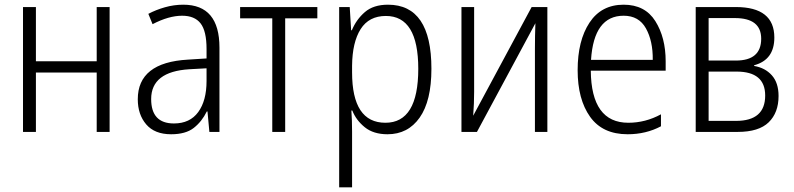

<svg xmlns="http://www.w3.org/2000/svg" viewBox="-20 -562 3384 818"><path d="M133 -532V-301H392V-532H447V0H392V-253H133V0H78V-532Z M860 -271V-217Q860 -133 824.5 -84.5Q789 -36 721 -36Q624 -36 624 -140Q624 -257 787 -267ZM761 -542Q721 -542 682.5 -531Q644 -520 612 -503L630 -459Q699 -495 756 -495Q809 -495 834.5 -462.5Q860 -430 860 -353V-313L781 -308Q567 -296 567 -139Q567 -74 603 -32Q639 10 709 10Q771 10 805.5 -17Q840 -44 861 -87H864L872 0H915V-359Q915 -542 761 -542Z M1332 -484H1195V0H1140V-484H1003V-532H1332Z M1624 -494Q1762 -494 1762 -269Q1762 -39 1622 -39Q1480 -39 1480 -254V-282Q1481 -382 1516.5 -438Q1552 -494 1624 -494ZM1633 -542Q1571 -542 1534.5 -510.5Q1498 -479 1479 -433H1476L1470 -532H1425V236H1480V-1Q1480 -50 1477 -91H1481Q1497 -50 1534 -20Q1571 10 1631 10Q1718 10 1768 -61Q1818 -132 1818 -269Q1818 -542 1633 -542Z M2000 -532H1946V0H2012L2261 -463Q2260 -438 2259.5 -409Q2259 -380 2259 -354V0H2312V-532H2245L1996 -69Q1998 -94 1999 -121Q2000 -148 2000 -171Z M2637 -542Q2542 -542 2491.5 -465.5Q2441 -389 2441 -263Q2441 -139 2494 -64.5Q2547 10 2654 10Q2732 10 2796 -24V-75Q2730 -39 2657 -39Q2499 -39 2497 -261H2816V-301Q2816 -402 2772 -472Q2728 -542 2637 -542ZM2637 -495Q2702 -495 2732 -441Q2762 -387 2761 -307H2498Q2510 -495 2637 -495Z M3279 -402Q3279 -532 3115 -532H2944V0H3123Q3213 0 3255 -41Q3297 -82 3297 -153Q3297 -209 3268.5 -241Q3240 -273 3193 -281V-284Q3279 -307 3279 -402ZM3223 -397Q3223 -304 3115 -304H2999V-485H3111Q3223 -485 3223 -397ZM3240 -155Q3240 -47 3116 -47H2999V-257H3118Q3240 -257 3240 -155Z"/></svg>

Font: Noto Sans UI SemiCondensed Light
Style: Regular
Weight: 300
Width: 4
Designer: Monotype Design Team
Foundry: Monotype Imaging Inc.
Version: Version 1.901